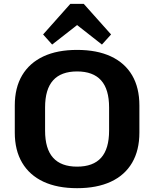

<svg xmlns="http://www.w3.org/2000/svg" viewBox="-20 -970 803 1000"><path d="M381.5 10.1Q278.6 10.1 206.2 -23.7Q133.9 -57.5 95.4 -122.4Q57 -187.2 57 -279.3V-420.7Q57 -513.3 95.4 -577.9Q133.9 -642.5 206.2 -676.3Q278.6 -710.1 381.5 -710.1Q484.9 -710.1 557.5 -676.3Q630.1 -642.5 668.1 -577.9Q706 -513.3 706 -420.7V-279.3Q706 -187.2 668.1 -122.4Q630.1 -57.5 557.5 -23.7Q484.9 10.1 381.5 10.1ZM381.5 -102.1Q465.3 -102.1 506.8 -148.5Q548.2 -194.9 548.2 -289.7V-410.3Q548.2 -505.1 506.5 -551.5Q464.8 -597.9 381.5 -597.9Q298.1 -597.9 256.5 -551.5Q214.8 -505.1 214.8 -410.3V-289.7Q214.8 -194.9 256.5 -148.5Q298.1 -102.1 381.5 -102.1ZM204.5 -790.5 346.4 -950H416.1L558.5 -790.5L510.9 -737.9L337.5 -874.1H425.9L251.6 -737.9Z"/></svg>

Font: Pathway Extreme 8pt Thin
Style: Regular
Weight: 100
Version: Version 1.001;gftools[0.9.26]